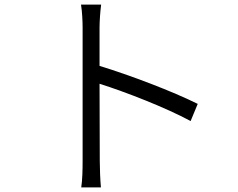

<svg xmlns="http://www.w3.org/2000/svg" viewBox="-20 -791 1040 839"><path d="M341 -87C341 -50 340 -3 335 28H421C418 -4 416 -55 416 -87L415 -425C526 -390 704 -321 813 -262L844 -337C736 -391 547 -463 415 -503V-670C415 -698 418 -741 422 -771H334C339 -741 341 -697 341 -670C341 -586 341 -139 341 -87Z"/></svg>

Font: Noto Sans CJK HK DemiLight
Style: Regular
Weight: 350
Designer: Ryoko NISHIZUKA 西塚涼子 (kana, bopomofo & ideographs); Paul D. Hunt (Latin, Greek & Cyrillic); Sandoll Communications 산돌커뮤니
Foundry: Adobe
Version: Version 2.004;hotconv 1.0.118;makeotfexe 2.5.65603